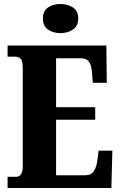

<svg xmlns="http://www.w3.org/2000/svg" viewBox="-20 -942 603 962"><path d="M18 0V-56H60Q94 -56 94 -109V-600Q94 -638 83 -648Q72 -658 58 -658H18V-714H513L515 -527H445L441 -575Q439 -613 426.5 -631.5Q414 -650 385 -650H261V-405H457V-342H261V-64H410Q437 -64 450.5 -85Q464 -106 468 -139L474 -187H543L538 0ZM283 -776Q246 -776 220.5 -794Q195 -812 195 -849Q195 -887 220.5 -904.5Q246 -922 283 -922Q319 -922 345.5 -904.5Q372 -887 372 -849Q372 -812 345.5 -794Q319 -776 283 -776Z"/></svg>

Font: Noto Serif Bengali ExtraCondensed Black
Style: Regular
Weight: 900
Width: 2
Designer: Juan Bruce, Universal Thirst, Indian Type Foundry and the Monotype Design Team.
Foundry: Monotype Imaging Inc.
Version: Version 2.003; ttfautohint (v1.8.4.7-5d5b)